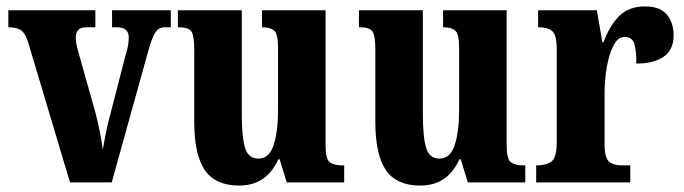

<svg xmlns="http://www.w3.org/2000/svg" viewBox="-20 -568 2130 598"><path d="M68 -435Q59 -464 46 -473.5Q33 -483 6 -483V-536H277V-483H251Q231 -483 223.5 -474.5Q216 -466 216 -452Q216 -439 218.5 -427.5Q221 -416 224 -406L277 -218Q294 -152 300 -102Q304 -122 308.5 -147Q313 -172 320 -198L370 -392Q376 -411 378.5 -424Q381 -437 381 -453Q381 -466 372.5 -474.5Q364 -483 345 -483H329V-536H512V-483H492Q475 -483 464.5 -468Q454 -453 442 -410L328 0H198Z M725 10Q651 10 618 -38Q585 -86 585 -188V-413Q585 -456 576.5 -469.5Q568 -483 537 -483H534V-536H733V-215Q733 -142 743 -108Q753 -74 785 -74Q818 -74 832 -115.5Q846 -157 846 -227V-419Q846 -463 833.5 -473Q821 -483 799 -483H796V-536H994V-116Q994 -72 1007.5 -62.5Q1021 -53 1044 -53H1052V0H873L851 -72H847Q810 10 725 10Z M1289 10Q1215 10 1182 -38Q1149 -86 1149 -188V-413Q1149 -456 1140.5 -469.5Q1132 -483 1101 -483H1098V-536H1297V-215Q1297 -142 1307 -108Q1317 -74 1349 -74Q1382 -74 1396 -115.5Q1410 -157 1410 -227V-419Q1410 -463 1397.5 -473Q1385 -483 1363 -483H1360V-536H1558V-116Q1558 -72 1571.5 -62.5Q1585 -53 1608 -53H1616V0H1437L1415 -72H1411Q1374 10 1289 10Z M1650 0V-53H1654Q1682 -53 1698 -65.5Q1714 -78 1714 -125V-415Q1714 -459 1700 -471Q1686 -483 1659 -483H1656V-536H1839L1856 -437H1860Q1880 -491 1910 -519.5Q1940 -548 1989 -548Q2036 -548 2057 -522.5Q2078 -497 2078 -458Q2078 -412 2046.5 -391Q2015 -370 1962 -370Q1962 -411 1955.5 -432Q1949 -453 1925 -453Q1905 -453 1891 -426.5Q1877 -400 1870 -359.5Q1863 -319 1863 -277V-120Q1863 -76 1877 -64.5Q1891 -53 1915 -53H1943V0Z"/></svg>

Font: Noto Serif ExtraCondensed ExtraBold
Style: Regular
Weight: 800
Width: 2
Designer: Monotype Design Team
Foundry: Monotype Imaging Inc.
Version: Version 2.013; ttfautohint (v1.8.4.7-5d5b)